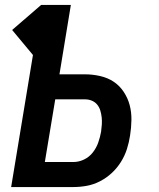

<svg xmlns="http://www.w3.org/2000/svg" viewBox="-20 -755 640 775"><path d="M25 0 113 -533 29 -634 146 -735H266L220 -455H323Q354 -455 384.5 -448Q415 -441 439 -425Q463 -409 479.5 -384Q496 -359 503.5 -330.5Q511 -302 510.5 -270.5Q510 -239 505 -208Q501 -181 492.5 -154Q484 -127 468.5 -102Q453 -77 431.5 -57Q410 -37 384 -23.5Q358 -10 330.5 -5Q303 0 276 0ZM161 -101H276Q298 -101 319 -111Q340 -121 354.5 -139.5Q369 -158 376.5 -179.5Q384 -201 388 -223Q390 -237 391 -252Q392 -267 390.5 -281Q389 -295 385 -308.5Q381 -322 372.5 -332.5Q364 -343 351 -348.5Q338 -354 323 -354H203Z"/></svg>

Font: Iosevka Curly Extended Oblique
Style: Bold
Weight: 700
Width: 7
Italic angle: -9°
Monospace: yes
Designer: Belleve Invis
Foundry: Belleve Invis
Version: Version 11.1.0; ttfautohint (v1.8.3)